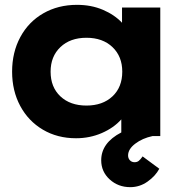

<svg xmlns="http://www.w3.org/2000/svg" viewBox="-20 -562 765 793"><path d="M30 -266Q30 -346 64 -409Q98 -472 159 -507Q220 -542 298 -542Q357 -542 405 -521.5Q453 -501 484 -468V-531H642V0H610Q568 9 538.5 31.5Q509 54 509 80Q509 92 516.5 100Q524 108 536 108Q546 108 553 102.5Q560 97 569 84L638 135Q622 165 589.5 188Q557 211 518 211Q468 211 433 179Q398 147 398 100Q398 28 481 -15V-69Q450 -34 400.5 -12.5Q351 9 294 9Q217 9 157 -26.5Q97 -62 63.5 -124.5Q30 -187 30 -266ZM485 -266Q485 -329 444.5 -367.5Q404 -406 337 -406Q270 -406 229.5 -367.5Q189 -329 189 -266Q189 -202 229.5 -164Q270 -126 337 -126Q404 -126 444.5 -164Q485 -202 485 -266Z"/></svg>

Font: Lexend Exa HM Xlight
Style: Bold
Weight: 700
Designer: Bonnie Shaver-Troup, Thomas Jockin, Octavio Pardo
Foundry: Lexend
Version: Version 1.091